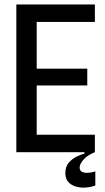

<svg xmlns="http://www.w3.org/2000/svg" viewBox="-20 -680 470 858"><path d="M53 0V-660H144V0ZM99 0V-78H404V0ZM99 -298V-373H370V-298ZM99 -582V-660H404V-582ZM406 149Q387 156 364 158Q341 160 320 154Q299 148 285.5 133.5Q272 119 272 93Q272 65 287 47.5Q302 30 322 20Q342 10 357 7V-6H404V0Q370 14 353 33.5Q336 53 336 68Q336 80 343 85.5Q350 91 361 92Q372 93 384 91Q396 89 406 86Z"/></svg>

Font: Bricolage Grotesque 72pt SemiCondensed
Style: Regular
Weight: 400
Width: 4
Designer: Mathieu Triay
Foundry: Atelier Triay
Version: Version 1.001;gftools[0.9.33.dev8+g029e19f]